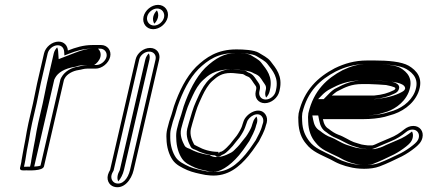

<svg xmlns="http://www.w3.org/2000/svg" viewBox="-20 -700 1774 789"><path d="M66 -26 62.4 -10.5C59.2 3.4 79.5 0 88 0C93.3 0 156.1 4 160.8 -16.5L242.9 -372C245.7 -376.9 245.9 -378.5 246.1 -378.4C254.9 -395.5 279.1 -408.8 302.7 -412.1C316.2 -414 323.9 -418 338 -418H373C398.8 -418 426.6 -440.3 432.7 -466.5C438.8 -492.7 421.3 -515 395.4 -515H360.4C322.6 -515 290.7 -504.8 258.9 -492.4C257.6 -512.6 243.7 -529 220.6 -529C194 -529 167.1 -507.1 160.9 -480.5L132.5 -357.5C126.1 -329.7 122.2 -304.2 115.6 -275.5L96.9 -194.5C94.6 -184.3 92.3 -172.9 90 -160.1L84.1 -126C82.6 -116.7 80.9 -108 79 -99.5C75.9 -86.3 70.8 -51.2 68.6 -41.5L68.4 -40.9C68.2 -37.1 67.5 -32.5 66 -26ZM94 -99.5C96 -108.3 97.8 -117.6 99.3 -127L105.1 -160.9C107.4 -173.5 109.6 -184.6 111.9 -194.5L130.6 -275.5C137.4 -304.9 141.3 -330.5 147.5 -357.5L175.9 -480.5C180.2 -498.8 198.8 -514 217.2 -514C232.6 -514 242.5 -503.1 243.6 -488.1L244.7 -472L261.7 -478.6C292.7 -490.7 322 -500 356.9 -500H391.9C409.4 -500 421.8 -484.2 417.7 -466.5C413.6 -448.8 393.9 -433 376.5 -433H341.5C324 -433 314.3 -428.4 304 -426.9C276.4 -423.1 246.9 -408.8 232.3 -382C230.7 -378.5 231.4 -379.5 228.5 -374.5L146.5 -19.5C133.6 -14.1 96.8 -15 91.5 -15C86.6 -15 81.8 -14.6 78.4 -14.7L81 -26C85.5 -45.4 89.3 -79.1 94 -99.5ZM106 -26 103.4 -14.7C108.9 -14.6 117.3 -14.9 120.4 -15.4C120.5 -15.6 120.7 -16 120.8 -16.5L203.1 -373C206.1 -378.2 204.8 -376.9 207.1 -380.8C217.6 -399.8 242.2 -418.9 291.9 -426.1C291.9 -426.1 303.2 -433 341.5 -433H367.1C376.1 -438 389.2 -451.3 392.7 -466.5C396.2 -481.5 389.8 -494.7 382.6 -500H356.9C339.9 -500 318.2 -494.8 286.7 -482.5L221.1 -457L218.8 -490.8C218.4 -496.2 217.2 -500.7 214.9 -505.4C208.6 -498.9 203.1 -490.1 200.9 -480.5L172.5 -357.5C166.2 -330 162.3 -304.5 155.6 -275.5L136.9 -194.5C134.6 -184.4 132.3 -173.1 130 -160.4L124.2 -126.4C122.7 -117.1 121 -108.1 119 -99.5C116 -86.7 111 -52.1 108.5 -41.3C108.3 -37.6 107.5 -32.4 106 -26Z M432.4 -1.6C432.4 -1.6 429.4 3.5 427.5 7.7C413.6 36.4 427.6 61.1 448 67.2C488 79.3 519.8 39.9 529.3 -1.5L634.3 -455.9C640.2 -481.8 623.3 -503 596.6 -503C570 -503 543.2 -481.8 537.3 -455.9ZM609.4 -580C636 -580 662.9 -601.9 669.1 -628.5C675.5 -656 657.1 -680 629.5 -680C602.8 -680 575.9 -658.1 569.8 -631.5C563.4 -604 581.8 -580 609.4 -580ZM446.8 0.9 552.3 -455.9C556.2 -473.1 574.5 -488 593.2 -488C611.9 -488 623.2 -473.1 619.3 -455.9L514.3 -1.5C506.2 33.9 483.3 61.2 455.3 52.8C441.5 48.6 431.6 31.1 441.2 11.3C444 5.5 445.1 3.8 446.8 0.9ZM612.9 -595C593.7 -595 580.4 -612.4 584.8 -631.5C589 -649.8 607.7 -665 626 -665C645.2 -665 658.5 -647.6 654.1 -628.5C649.9 -610.2 631.2 -595 612.9 -595ZM466 45.3C476 34.4 485.2 16.5 489.3 -1.5L594.3 -455.9C596.4 -465.4 595 -474 591.4 -480.4C585.4 -474.6 579.4 -465.4 577.3 -455.9L472.1 -0.6C463 15.4 459.3 32.7 466 45.3ZM614.2 -602.6C620.6 -608.9 626.8 -618.4 629.1 -628.5C631.7 -639.6 629.6 -649.9 624.7 -657.4C618.3 -651.1 612.1 -641.6 609.8 -631.5C607.2 -620.4 609.3 -610.1 614.2 -602.6Z M973.5 -396H973.8C979.8 -396 983.9 -392.5 990.5 -388.6C1007.9 -382.9 1010.3 -376.8 1021.8 -359.6C1030 -346.7 1035.7 -345.4 1032.3 -330.5L1030.9 -324.5C1024.8 -297.9 1041.6 -276 1068.2 -276C1094.9 -276 1121.8 -297.9 1127.9 -324.5L1129.3 -330.5C1142.6 -388 1113.5 -420 1092.2 -447.8C1079.5 -464.3 1059.3 -472.8 1043.7 -483C1023.8 -494.9 981.7 -497 951.4 -497C873.4 -497 827 -464.9 785.7 -425.2C744.5 -383.4 716.2 -325.1 694.8 -263.2L685.2 -230.3C678.3 -211.5 672 -190.6 667.1 -169.4C664.1 -156.3 663.1 -143.2 664.2 -129.7C664.6 -95.9 674.3 -64.4 689.7 -42.2C703.7 -22.3 726.2 -11.7 749.4 -1.1C770.8 8.2 798.3 13.9 824.5 18.9L844.1 21C917.4 26.7 964.3 -15.8 1000.6 -58.7L1017.9 -81.1L1029.9 -98.2C1034.9 -105 1039.8 -112.2 1044.2 -119.2C1053 -137.5 1066 -157.3 1072.8 -185.2L1076 -195.1L1076.1 -195.5C1079.2 -208.6 1077.3 -220.4 1070.6 -230.1C1046.4 -265.3 990.1 -234.1 980 -199.1L976.6 -188.9L976.5 -188.5C974.6 -180.1 969.1 -168.8 965.6 -162.9L958.6 -151.1L952.3 -141.7L938.7 -124.8C930.9 -113.9 920.9 -102.2 911.7 -93.6C902.1 -84.6 892.9 -76 884.7 -76H883.7L882.7 -75.8C879.2 -67.9 877.8 -67.9 877.9 -75.8L877 -76H876C843.7 -76 813.7 -86.2 794.6 -97C788.8 -100.3 778.7 -104.3 777.7 -106.3C769.2 -122.4 758.7 -145.8 764.5 -171.1C766.2 -178.6 768.3 -186.3 770.9 -194.5C779.7 -223.2 787.6 -254.7 799.3 -279.5L811.5 -306.2C822.4 -329.2 835.3 -351.4 851.6 -366.5C873.3 -385.9 891.4 -400 927.9 -400C943.8 -400 957.1 -397.2 973.5 -396ZM1057.8 -185.3C1051.9 -160.9 1040.5 -143.3 1030.9 -123.8C1026.9 -117.4 1022.7 -111.3 1017.9 -104.8L1006.1 -87.9L989.3 -66.3C953.8 -24.4 914 11.1 848.9 6L830.1 4.1C803.5 -1 777.7 -6.6 758.2 -15C735.3 -25.5 714.9 -35.7 703 -52.4C689.1 -72.5 679.9 -102 679.6 -133.2C679.4 -146 679.3 -157.4 682.1 -169.4C686.9 -190.2 693.1 -210.5 699.8 -228.8L709.4 -261.9C730.8 -323.6 758.1 -377.9 795.4 -416C835.4 -454.3 875.1 -482 948 -482C977.6 -482 1018.6 -478.8 1033.4 -469.9C1050 -459 1068.7 -450.7 1079.1 -437.2C1101.2 -408.6 1125.9 -380.9 1114.3 -330.5L1112.9 -324.5C1108.7 -306.2 1090 -291 1071.7 -291C1053.4 -291 1041.7 -306.2 1045.9 -324.5L1047.3 -330.5C1052.2 -351.9 1041.4 -359.9 1035.4 -369.5C1024.6 -385.6 1018.9 -395.6 999.5 -402.5C992.4 -407 990.6 -410.3 975.6 -411.1C964.1 -412 947.8 -415 931.4 -415C889.9 -415 865.3 -396.7 842.6 -376.3C822.5 -357.8 809.1 -333.7 797.7 -309.6L785.5 -282.9C772.8 -256 764.8 -223.6 756.2 -195.7C753.5 -187.1 751.3 -179 749.5 -171.1C742.2 -139.7 755 -113.6 763.6 -97.2C769.4 -86.3 779.9 -86.4 784.8 -83.6C803.7 -72.9 834.5 -62.6 864.2 -61.2C874.4 -47.6 890.1 -61.8 890.8 -62.6C905.8 -67.9 913.2 -76.7 921 -83.9C931.2 -93.6 942.5 -106.9 950.3 -117.8L964.2 -134.9L971.2 -145.5L978.5 -157.8C984.6 -168.1 990 -183.9 994.7 -197.9C1001.4 -221.2 1040.3 -244.5 1057.3 -219.9C1062.1 -213 1063.1 -204.7 1061.2 -195.9C1060.1 -192.4 1058.7 -188.9 1057.8 -185.3ZM970.5 -412C1010.1 -408.7 1020.5 -400.2 1022.8 -398.7C1047.6 -389.4 1050.6 -379.6 1060.9 -364.3C1067.6 -353.7 1076.2 -347.4 1072.3 -330.5L1070.9 -324.5C1068.7 -314.7 1069.9 -306 1073.6 -299.2C1079.8 -305.4 1085.7 -314.7 1087.9 -324.5L1089.3 -330.5C1102 -385.6 1075.2 -414.4 1053.5 -442.5C1042.9 -456.3 1027.1 -462.6 1008.8 -474.5C1000.2 -479.3 975.7 -482 948 -482C905.5 -482 866.8 -462.9 823.1 -421C784.4 -381.6 756 -324.4 734.7 -262.7L725 -229.7C718.1 -210.7 712 -190.5 707.1 -169.4C704.2 -156.8 703.3 -144.7 704.3 -131.2C704.7 -98.1 714.3 -67.7 728.6 -47.2C740.8 -29.9 757.9 -21.9 781.1 -11.3C796.3 -4.8 816.6 -0.1 842 4.8L856.5 6.3C880 7.8 921.2 -13.5 962.2 -61.9L979.3 -83.9L991.2 -100.9C996.2 -107.7 1000.2 -113.6 1004.9 -121C1014 -139.9 1026.3 -158.4 1032.8 -185.5L1036.1 -195.4C1038.4 -205.4 1037.7 -213.4 1034.1 -221.1C1027.7 -214.9 1022.3 -207 1019.9 -198.6L1016.5 -188.6C1014.3 -178.8 1008.7 -167.5 1004.7 -160.8L997.6 -148.9L991 -138.9L977.2 -121.9C969.4 -111 958.8 -98.4 948.8 -89.1C941 -81.8 938.5 -75.8 918.2 -67.3C918.2 -67.3 870.8 -41.6 841.8 -62.8C805 -67.4 778.5 -77.8 760.5 -88.1C757 -90 743.8 -91.7 738.3 -102.2C729.5 -118.7 718.1 -143.5 724.5 -171.1C726.3 -178.7 728.4 -186.6 731 -194.9C739.7 -223.4 747.7 -255.1 759.8 -280.8L772 -307.5C783.1 -331.1 795.6 -353.6 814.7 -371.1C833.4 -387.9 859.5 -415 931.4 -415C957.5 -415 961.8 -412.8 970.5 -412Z M1367.7 -325.6C1398.6 -341.8 1424.8 -354.5 1467.1 -354.5H1496.6C1508.5 -354.5 1557.9 -351.6 1566.5 -350.6C1569.2 -350.3 1605.1 -342.8 1604.1 -338.2L1604.7 -336.2L1604.4 -335C1604.1 -333.6 1601.8 -331.2 1598.3 -329.3C1573.7 -317.1 1552.1 -310.8 1518.1 -307.5L1343.4 -307.5C1344.9 -309 1367.1 -327 1367.7 -325.6ZM1330.7 -170.4C1317.7 -177.4 1310.6 -191.2 1306.9 -210.5H1473.9C1503.8 -210.5 1535.2 -213.6 1560.6 -219.8L1581 -225.8C1629.8 -237.9 1677.9 -269.9 1698.4 -318.7C1723.1 -379.5 1690.5 -411 1660 -429.6C1629.6 -447.2 1572.9 -451.5 1519 -451.5H1489.5C1436.5 -451.5 1395.3 -438.7 1355.6 -419.5C1287 -383.4 1229.3 -330.7 1207.3 -235L1207.2 -234.7L1207.2 -234.5C1205.5 -224.4 1205.3 -212.4 1206.2 -199C1207.4 -161.2 1218.6 -131.3 1238.4 -108.6C1263 -76.6 1298.8 -64.3 1337.5 -45.2L1358 -34.3C1370.1 -27.9 1385.8 -22 1399.9 -17.8L1416 -13.7C1448.6 -4.8 1503 -2.2 1539.7 -16.1C1571.2 -28 1601.9 -43.1 1631.5 -57.5C1650 -67 1669.7 -80.1 1685.2 -92.7C1697 -102.3 1711.5 -114.6 1715.9 -134C1722.1 -160.6 1705.3 -182.5 1678.6 -182.5C1665.4 -182.5 1652.5 -177.6 1641.1 -168.3C1623.3 -153.9 1604.7 -141.4 1582.3 -132.8L1537.6 -113.7C1526.5 -108.9 1519.7 -104.8 1510.2 -102.5H1491.5C1478.9 -103.7 1477.1 -104.4 1465.3 -106.3L1449 -111.2C1444.4 -112.5 1439.4 -114.1 1433.5 -116.1C1418.4 -121.3 1391.3 -139.7 1371 -146.1C1355.6 -152 1342.7 -160.7 1330.7 -170.4ZM1571.6 -365.5C1561.6 -366.7 1513.4 -369.5 1500.1 -369.5H1470.6C1426 -369.5 1395 -355.2 1365.2 -339.7C1351.5 -334.5 1338.4 -321.5 1333.5 -316.5L1309.9 -292.5L1515.3 -292.5C1551 -295.9 1575.9 -302.9 1602.6 -316.2C1608 -318.9 1616.7 -323.5 1619.4 -335L1620.5 -339.9C1621.3 -364.5 1572.2 -366.5 1571.6 -365.5ZM1320.2 -157.4C1333.8 -146.6 1345.9 -138.5 1362.7 -132C1379.9 -125.3 1407.5 -108 1425.7 -101.8C1431.6 -99.8 1437 -98.1 1441.7 -96.7L1458.7 -91.6C1470.3 -89.7 1473.9 -88.7 1487.4 -87.5H1508.6C1522 -90.8 1530.8 -95.8 1540.9 -100.2L1585.2 -119.1C1611.6 -129.5 1630.4 -142.4 1649.2 -157.7C1657.3 -164.3 1665.8 -167.5 1675.2 -167.5C1693.5 -167.5 1705.2 -152.3 1700.9 -134C1698 -121.2 1688.9 -112.9 1677 -103.3C1662.8 -91.7 1643.7 -79.1 1627.1 -70.5C1597.9 -56.4 1567.4 -41.4 1537.2 -30C1506.1 -18.2 1453.5 -19.9 1422.9 -28.3L1407 -32.3C1392.4 -36.8 1378.7 -41.9 1367.6 -47.8L1346.9 -58.9C1306.7 -78.7 1273.8 -90.1 1251.4 -119.2C1234.2 -141.6 1222.8 -166 1221.6 -203C1220.7 -216.2 1221.1 -227.3 1222.3 -235.3C1243.7 -326.2 1295.5 -372.3 1360.1 -406.5C1398.8 -425.1 1435.6 -436.5 1486 -436.5H1515.6C1568.7 -436.5 1623.9 -431.5 1650 -416.3C1679 -398.6 1705 -372.6 1684.3 -321.3C1666.8 -279.9 1625.1 -251.3 1580.1 -240.2L1559.8 -234.2C1535.4 -228.4 1506.1 -225.5 1477.4 -225.5H1287.7L1291.7 -204.7C1295.7 -184 1303.6 -167.2 1320.2 -157.4ZM1287.1 -292.5 1305.9 -311.6C1310.2 -316 1323.6 -328.3 1340.6 -336.2C1368.6 -350.7 1404.9 -369.5 1470.6 -369.5H1500.1C1521.3 -369.5 1564.4 -367 1581.2 -364.9C1589.9 -364 1637.8 -360.3 1644 -341.3C1644.4 -339.9 1644.6 -339 1645 -337.7L1644.4 -335C1643.2 -329.6 1638.6 -325.9 1630.9 -321.7C1602.4 -305.9 1565.6 -296.9 1519.8 -292.5ZM1295.2 -162.2C1276.3 -173.3 1270.6 -188.8 1266.8 -208.2L1263.5 -225.5H1477.4C1499.4 -225.5 1522 -227.8 1539.2 -231.8L1559.3 -237.7C1591.5 -245.7 1638.7 -272.1 1658.8 -319.7C1682.1 -377.4 1651.9 -404.7 1625.5 -420.9C1605.6 -432.2 1565.5 -436.5 1515.6 -436.5H1486C1453.1 -436.5 1424.5 -429.2 1387.2 -411.3C1324.7 -378.2 1268.9 -328.9 1247.2 -234.9C1245.7 -225.3 1245.4 -213.9 1246.4 -200.5C1247.6 -163.4 1258.3 -135.4 1276.9 -114.1C1299.9 -84.2 1328.2 -75.6 1370.6 -54.8L1391.5 -43.6C1401 -38.6 1412.9 -34.1 1425.6 -30.1L1440.9 -26.3C1465.1 -19.6 1495.8 -19.9 1512.4 -26.2C1540.9 -36.9 1570 -51.2 1600 -65.8C1615.2 -73.6 1634.6 -86.3 1649 -98C1660.4 -107.2 1672 -116.8 1675.9 -134C1678.2 -144 1676.9 -152.7 1673.1 -159.7C1655.7 -146 1638.3 -134 1610.7 -123.2L1566.9 -104.4C1558.9 -101 1551.7 -95.4 1530 -90.1L1519.2 -87.5H1483.3C1464.9 -89.2 1453.7 -91.3 1442.2 -93.2L1422.6 -99.1C1417.4 -100.6 1411.4 -102.5 1405.1 -104.6C1380.6 -113 1354.8 -130.8 1343.6 -134.3C1322.6 -140.9 1308.3 -151.8 1295.2 -162.2Z"/></svg>

Font: HoneyBee
Style: BlurIt
Weight: 700
Foundry: Cannot Into Space Fonts
Version: Version 0.89